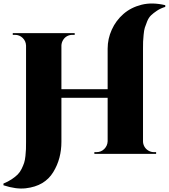

<svg xmlns="http://www.w3.org/2000/svg" viewBox="-43 -892 978 1113"><path d="M915 -862V-852Q888 -844 867 -830Q846 -816 832.5 -803Q819 -790 810 -768Q801 -746 796.5 -731.5Q792 -717 789.5 -690Q787 -663 786.5 -650.5Q786 -638 786 -610V-73Q786 -57 794 -42.5Q802 -28 817 -19Q832 -10 850 -10H862V0H504V-10H516Q543 -10 561.5 -28.5Q580 -47 581 -73V-325H313V-70Q313 -22 301.5 22Q290 66 265.5 106Q241 146 201.5 169.5Q162 193 106 199.5Q50 206 -23 182V172Q4 161 25 147Q46 133 59.5 119.5Q73 106 82.5 86.5Q92 67 97 51.5Q102 36 104.5 12Q107 -12 107.5 -27.5Q108 -43 108 -70V-628Q107 -654 88.5 -672Q70 -690 44 -690H31V-700H390V-690H377Q360 -690 346 -682.5Q332 -675 323 -660.5Q314 -646 313 -629V-375H581V-610Q581 -667 605 -720Q629 -773 672.5 -811Q716 -849 777.5 -864.5Q839 -880 915 -862Z"/></svg>

Font: Cinzel Decorative Black
Style: Regular
Weight: 900
Designer: Natanael Gama
Version: Version 1.001;PS 001.001;hotconv 1.0.56;makeotf.lib2.0.21325